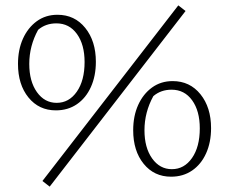

<svg xmlns="http://www.w3.org/2000/svg" viewBox="-20 -654 853 715"><path d="M188 -243Q125 -243 86 -291Q47 -339 47 -416Q47 -469 65.5 -510Q84 -551 117 -575Q150 -599 194 -599Q258 -599 297.5 -550Q337 -501 337 -424Q337 -371 318.5 -330Q300 -289 266.5 -266Q233 -243 188 -243ZM191 -271Q237 -271 266 -312.5Q295 -354 295 -423Q295 -488 266.5 -527.5Q238 -567 190 -567Q150 -567 122 -543Q89 -483 89 -416Q89 -351 117.5 -311Q146 -271 191 -271ZM165 41 138 20 644 -634 671 -613ZM617 4Q554 4 515 -44Q476 -92 476 -169Q476 -222 494.5 -263Q513 -304 546 -328Q579 -352 623 -352Q687 -352 726.5 -303Q766 -254 766 -177Q766 -124 747.5 -83Q729 -42 695.5 -19Q662 4 617 4ZM620 -24Q666 -24 695 -65.5Q724 -107 724 -176Q724 -241 695.5 -280.5Q667 -320 619 -320Q579 -320 551 -296Q518 -236 518 -169Q518 -104 546.5 -64Q575 -24 620 -24Z"/></svg>

Font: Piazzolla ExtraLight
Style: Regular
Weight: 200
Designer: Juan Pablo del Peral
Foundry: Huerta Tipografica
Version: Version 1.330